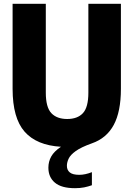

<svg xmlns="http://www.w3.org/2000/svg" viewBox="-20 -760 700 1006"><path d="M373 226Q302 226 267.8 197.2Q233.5 168.5 233.5 118.5Q233.5 86.5 248.5 59.8Q263.5 33 299.5 9Q172 1.5 109 -70Q46 -141.5 46 -294.5V-740H220V-274.5Q220 -198 249 -167.2Q278 -136.5 332 -136.5Q386 -136.5 414.5 -167.2Q443 -198 443 -274.5V-740H613.5V-294.5Q613.5 -175 575.8 -105.2Q538 -35.5 461.5 -9Q405.5 11 377.2 31.2Q349 51.5 339.8 71Q330.5 90.5 330.5 109Q330.5 131 345.8 143.5Q361 156 395.5 156Q426 156 461.5 142V210.5Q442 217.5 420.8 221.8Q399.5 226 373 226Z"/></svg>

Font: Encode Sans Cnd XBd
Style: Regular
Weight: 800
Width: 3
Designer: Multiple Designers
Foundry: Impallari Type
Version: Version 3.002; ttfautohint (v1.8.3) -l 8 -r 50 -G 200 -x 14 